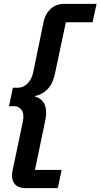

<svg xmlns="http://www.w3.org/2000/svg" viewBox="-20 -813 523 1000"><path d="M116 167Q70 167 53.5 141Q37 115 45 77L99 -180Q107 -219 93 -239.5Q79 -260 54 -260H27L47 -356H73Q100 -356 122.5 -377.5Q145 -399 153 -437L208 -703Q216 -741 244 -767Q272 -793 317 -793H483L462 -697H323L267 -433Q256 -377 227 -348Q198 -319 163 -313L162 -310Q201 -299 213.5 -266Q226 -233 216 -187L162 72H301L281 167Z"/></svg>

Font: Mona Sans ExtraLight SemiBold
Style: Italic
Weight: 600
Italic angle: -11.6951°
Version: Version 2.000